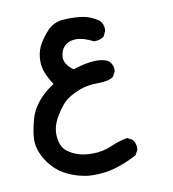

<svg xmlns="http://www.w3.org/2000/svg" viewBox="-70 -312 641 712"><g transform="rotate(-10 250.0 44.0)"><path d="M31.2 171.4Q31.2 164.1 32.2 156.2Q35.6 124 45.4 91.3Q57.1 50.8 93.3 14.6Q112.8 -4.9 138.2 -21Q121.6 -46.4 113 -68.1Q104.5 -89.8 104.5 -112.3Q104.5 -118.7 105 -125.5Q107.9 -155.3 121.6 -177.7Q134.3 -199.7 155.3 -222.2Q177.2 -245.1 210 -249Q224.6 -250.5 241.7 -250.5Q258.8 -250.5 278.3 -248.5Q316.4 -244.6 349.1 -220.7Q361.3 -207 361.3 -188.5Q361.3 -185.1 360.8 -181.2L351.1 -161.6L349.6 -160.6Q335.9 -150.9 317.9 -150.9Q315.9 -150.9 313 -150.9Q276.4 -169.9 249 -169.9Q237.8 -169.9 227.5 -167Q195.3 -156.2 189.5 -121.1Q188.5 -116.7 188.5 -112.3Q188.5 -84 221.7 -61.5Q245.1 -69.8 267.8 -74.2Q290.5 -78.6 308.6 -78.6Q341.3 -78.6 356.9 -66.4Q370.1 -52.7 370.1 -34.7Q370.1 -31.7 369.6 -27.8L359.9 -9.3L358.9 -8.8Q343.8 4.4 302.7 4.4Q261.7 4.4 231.4 16.1Q189.9 32.2 169.9 52.2Q154.3 68.4 136.2 97.7Q115.7 131.3 115.7 165Q115.7 169.4 116.2 174.3Q119.6 211.9 141.6 229.5Q178.2 258.3 234.9 258.3Q275.4 258.3 309.1 243.2Q338.4 230 372.1 223.6L391.1 233.9Q397.9 242.7 400.1 250.5Q402.3 258.3 402.3 263.7Q402.3 269 401.9 272.9L391.6 292Q348.6 315.4 303.2 328.1Q268.6 337.4 230 337.4Q213.9 337.4 204.6 336.4Q166.5 331.5 131.8 315.4Q97.2 299.3 74.5 273.2Q51.8 247.1 40.5 218.3Q31.2 195.8 31.2 171.4Z"/></g></svg>

Font: Bakudai
Style: Medium
Weight: 500
Version: Version 1.48